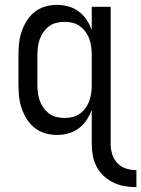

<svg xmlns="http://www.w3.org/2000/svg" viewBox="-20 -548 582 791"><path d="M542 223Q518 223 494 219Q470 215 448 204.5Q426 194 408 177.5Q390 161 378.5 139.5Q367 118 362.5 94Q358 70 358 46V-96Q350 -73 336.5 -53Q323 -33 304 -19Q285 -5 262 1.5Q239 8 215 8Q190 8 166 1Q142 -6 122.5 -21.5Q103 -37 90 -58Q77 -79 69 -102.5Q61 -126 58.5 -150.5Q56 -175 56 -200V-320Q56 -345 58.5 -369.5Q61 -394 69 -417.5Q77 -441 90 -462Q103 -483 122.5 -498.5Q142 -514 166 -521Q190 -528 215 -528Q239 -528 262 -521.5Q285 -515 304 -501Q323 -487 336.5 -467Q350 -447 358 -424V-520H436V46Q436 67 442.5 88Q449 109 464 124.5Q479 140 500 146.5Q521 153 542 153ZM246 -62Q263 -62 279.5 -66Q296 -70 309.5 -80Q323 -90 333 -104Q343 -118 348.5 -134Q354 -150 356 -166.5Q358 -183 358 -200V-320Q358 -337 356 -353.5Q354 -370 348.5 -386Q343 -402 333 -416Q323 -430 309.5 -440Q296 -450 279.5 -454Q263 -458 246 -458Q229 -458 212.5 -454Q196 -450 182.5 -440Q169 -430 159 -416Q149 -402 143.5 -386Q138 -370 136 -353.5Q134 -337 134 -320V-200Q134 -183 136 -166.5Q138 -150 143.5 -134Q149 -118 159 -104Q169 -90 182.5 -80Q196 -70 212.5 -66Q229 -62 246 -62Z"/></svg>

Font: Iosevka
Style: Regular
Weight: 400
Monospace: yes
Designer: Belleve Invis
Foundry: Belleve Invis
Version: Version 33.2.3; ttfautohint (v1.8.4)